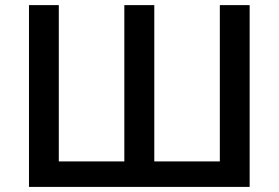

<svg xmlns="http://www.w3.org/2000/svg" viewBox="-20 -734 1095 754"><path d="M960.4 0H93.8V-713.9H210.9V-100.1H468.3V-713.9H585.9V-100.1H843.3V-713.9H960.4Z"/></svg>

Font: Open Sans SemiBold
Style: Regular
Weight: 600
Designer: Monotype Design Team
Foundry: Monotype Imaging Inc.
Version: Version 3.003; ttfautohint (v1.8.4)